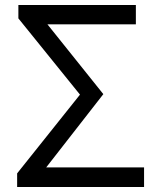

<svg xmlns="http://www.w3.org/2000/svg" viewBox="-20 -753 641 773"><path d="M302 -372 49 -55V0H560V-79H166L396 -374L171 -655H527V-733H54V-679Z"/></svg>

Font: Spoqa Han Sans Neo
Style: Regular
Weight: 400
Designer: [Spoqa Han Sans Neo] Dong-huui Kim ___ Younghwa Kang ___ Yujin Lee ___ [Noto Sans] Ryoko NISHIZUKA ____ (kana & ideograp
Foundry: Spoqa (http://www.spoqa-han-sans.com)
Version: Version 1.100;hotconv 1.0.109;makeotfexe 2.5.65596